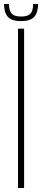

<svg xmlns="http://www.w3.org/2000/svg" viewBox="-32 -944 212 964"><path d="M58.5 0V-800H89V0ZM73.5 -838Q29 -838 9 -858Q-11 -878 -12 -924H13Q14 -889.5 27 -875.2Q40 -861 73.5 -861Q107.5 -861 120.8 -875.2Q134 -889.5 134.5 -924H159.5Q158.5 -878 138.5 -858Q118.5 -838 73.5 -838Z"/></svg>

Font: Big Shoulders Stencil Display Thin ExtraLight
Style: Regular
Weight: 250
Version: Version 2.001